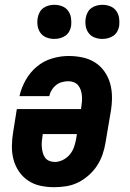

<svg xmlns="http://www.w3.org/2000/svg" viewBox="-20 -771 540 799"><path d="M205 8Q176 8 148 2Q120 -4 97 -19.5Q74 -35 58.5 -58Q43 -81 36 -108Q29 -135 29.5 -164.5Q30 -194 35 -223L50 -317H317L318 -324Q320 -336 321 -348Q322 -360 321 -372Q320 -384 316.5 -395Q313 -406 306 -415Q299 -424 288 -428.5Q277 -433 265 -433Q252 -433 238.5 -429.5Q225 -426 214 -417.5Q203 -409 195.5 -397Q188 -385 185 -371H61Q69 -406 87 -438Q105 -470 133 -493.5Q161 -517 196 -527.5Q231 -538 265 -538Q295 -538 323.5 -532Q352 -526 375.5 -511Q399 -496 415 -473Q431 -450 438.5 -423Q446 -396 446 -366Q446 -336 441 -307L419 -177Q415 -152 406.5 -127.5Q398 -103 383.5 -81Q369 -59 348.5 -41Q328 -23 304.5 -11.5Q281 0 255.5 4Q230 8 205 8ZM208 -97Q225 -97 242 -105.5Q259 -114 270.5 -128Q282 -142 288 -159Q294 -176 297 -194L300 -213H158L157 -206Q155 -194 154 -182Q153 -170 154 -158.5Q155 -147 158 -135.5Q161 -124 167.5 -115Q174 -106 185 -101.5Q196 -97 208 -97ZM406 -609Q389 -609 373.5 -615Q358 -621 348.5 -634Q339 -647 336.5 -663.5Q334 -680 337 -697Q339 -709 345 -720Q351 -731 361 -738Q371 -745 383 -748Q395 -751 406 -751Q423 -751 438.5 -745Q454 -739 463.5 -726Q473 -713 475.5 -696.5Q478 -680 476 -663Q474 -651 468 -640Q462 -629 451.5 -622Q441 -615 429.5 -612Q418 -609 406 -609ZM206 -609Q189 -609 173.5 -615Q158 -621 148.5 -634Q139 -647 136.5 -663.5Q134 -680 137 -697Q139 -709 145 -720Q151 -731 161 -738Q171 -745 183 -748Q195 -751 206 -751Q223 -751 238.5 -745Q254 -739 263.5 -726Q273 -713 275.5 -696.5Q278 -680 276 -663Q274 -651 268 -640Q262 -629 251.5 -622Q241 -615 229.5 -612Q218 -609 206 -609Z"/></svg>

Font: Iosevka Curly Slab XBdObl
Style: Regular
Weight: 800
Italic angle: -9°
Monospace: yes
Designer: Belleve Invis
Foundry: Belleve Invis
Version: Version 11.1.0; ttfautohint (v1.8.3)